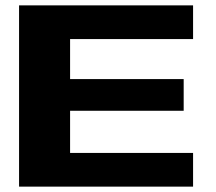

<svg xmlns="http://www.w3.org/2000/svg" viewBox="-20 -695 804 715"><path d="M51 0H699V-125.5H241V-282.5H664V-400.5H241V-549.5H699V-675H51Z"/></svg>

Font: Anybody Expanded
Style: Bold
Weight: 700
Width: 7
Designer: Tyler Finck
Foundry: Etcetera Type Company
Version: Version 1.113;gftools[0.9.25]